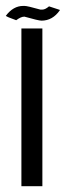

<svg xmlns="http://www.w3.org/2000/svg" viewBox="-25 -642 226 662"><path d="M55.2 -621.6H59.6Q69.3 -621.6 114.3 -608.9H121.1Q130.9 -608.9 144 -620.1L181.2 -607.9V-606.4Q156.2 -570.8 118.2 -570.8Q107.9 -570.8 59.6 -584.5H58.1Q47.4 -584.5 30.8 -572.3Q-2 -584 -4.9 -587.4Q20.5 -621.6 55.2 -621.6ZM48.8 -543.9H121.1V0H48.8Z"/></svg>

Font: Gasq
Style: Regular
Weight: 400
Designer: Husham Jawad
Version: Version 1.00;December 29, 2020;FontCreator 13.0.0.2683 32-bi